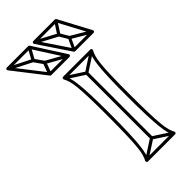

<svg xmlns="http://www.w3.org/2000/svg" viewBox="-374 -882 954 954"><g transform="rotate(-45 102.5 -405.0)"><path d="M159 -518H143V-62H159ZM242 7 250 -7 155 -69Q154 -70 151.5 -70Q149 -70 147 -69L51 -7L59 7L155 -55Q157 -57 151 -57Q145 -57 147 -55ZM59 -587 51 -573 147 -511Q149 -510 151.5 -510Q154 -510 155 -511L250 -573L242 -587L147 -525Q145 -524 151 -524Q157 -524 155 -525ZM55 8H246Q251 8 253 4Q255 0 253 -4Q246 -17 241 -34.5Q236 -52 233 -83.5Q230 -115 228.5 -166.5Q227 -218 227 -299Q227 -374 228.5 -422.5Q230 -471 233 -500Q236 -529 241 -546Q246 -563 253 -576Q255 -581 253 -584.5Q251 -588 246 -588H55Q51 -588 48.5 -584.5Q46 -581 48 -576Q55 -563 60 -546Q65 -529 68 -500Q71 -471 72.5 -422.5Q74 -374 74 -299Q74 -218 72.5 -166.5Q71 -115 68 -83.5Q65 -52 60 -34.5Q55 -17 48 -4Q46 0 48.5 4Q51 8 55 8ZM55 -8 62 4Q69 -10 74 -28Q79 -46 82.5 -78Q86 -110 88 -163Q90 -216 90 -299Q90 -376 88 -425.5Q86 -475 82.5 -505Q79 -535 74 -553Q69 -571 62 -584L55 -572H246L239 -584Q232 -571 227 -553Q222 -535 218.5 -505Q215 -475 213 -425.5Q211 -376 211 -299Q211 -216 213 -163Q215 -110 218.5 -78Q222 -46 227 -28Q232 -10 239 4L246 -8ZM194 -754 180 -746 208 -699 222 -707ZM79 -817 71 -803 183 -743Q186 -742 189 -742.5Q192 -743 194 -746L233 -806L219 -814L180 -754Q179 -752 186 -754Q193 -756 191 -757ZM312 -636 320 -650 219 -710Q216 -712 213 -711Q210 -710 208 -706L180 -646L194 -640L222 -700Q224 -703 216 -700.5Q208 -698 211 -696ZM14 -755 0 -745 33 -698 47 -708ZM-107 -817 -115 -803 3 -743Q6 -742 9.5 -742.5Q13 -743 14 -746L47 -806L33 -814L0 -754Q-1 -751 6 -753.5Q13 -756 11 -757ZM143 -636 151 -650 44 -710Q41 -712 37.5 -710.5Q34 -709 32 -706L10 -646L26 -640L48 -700Q49 -704 41 -701Q33 -698 36 -696ZM147 -651H19L25 -648L-105 -815L-111 -802H40L33 -806L140 -639ZM316 -651H187L194 -647L82 -814L75 -802H227L220 -806L309 -639ZM147 -635Q152 -635 154 -639Q156 -643 154 -647L47 -814Q44 -818 40 -818H-111Q-116 -818 -118 -813.5Q-120 -809 -117 -805L13 -638Q15 -635 19 -635ZM316 -635Q321 -635 323 -639Q325 -643 323 -647L234 -814Q232 -818 227 -818H75Q71 -818 68.5 -814Q66 -810 68 -806L180 -639Q183 -635 187 -635Z"/></g></svg>

Font: Tilt Prism
Style: Regular
Weight: 400
Version: Version 1.000